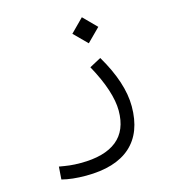

<svg xmlns="http://www.w3.org/2000/svg" viewBox="-107 -583 801 894"><g transform="rotate(-15 293.0 -136.0)"><path d="M197.8 222.7Q131.3 222.7 82 210L86.4 148.9Q113.8 153.8 136.2 156.5Q158.7 159.2 189.9 159.2Q304.7 159.2 363.8 111.8Q422.9 64.5 422.9 -31.2Q422.9 -76.2 404.3 -133.5Q385.7 -190.9 347.7 -259.8L403.3 -289.6Q486.8 -148.4 486.8 -34.7Q486.8 91.8 413.6 157.2Q340.3 222.7 197.8 222.7ZM369.6 -369.6 307.1 -432.1 369.6 -495.1 432.1 -432.1Z"/></g></svg>

Font: Cascadia Mono PL Light
Style: Regular
Weight: 300
Monospace: yes
Designer: Aaron Bell
Foundry: Saja Typeworks
Version: Version 2404.023; ttfautohint (v1.8.4)